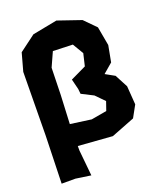

<svg xmlns="http://www.w3.org/2000/svg" viewBox="-155 -776 853 1036"><g transform="rotate(-20 272.0 -258.0)"><path d="M293 -116.2 172.9 -132.8 180.7 -296.9 184.6 -452.1 221.7 -534.2 335 -530.3 372.1 -467.8 355.5 -397.5 265.6 -354.5 280.3 -294.9 283.2 -266.6 350.6 -232.4 399.4 -182.6 381.8 -131.8ZM187.5 167 172.9 18.6V-6.8L369.1 7.8L503.9 -44.9L541 -112.3L533.2 -218.8L494.1 -293L441.4 -322.3L496.1 -369.1L513.7 -462.9L494.1 -571.3L429.7 -636.7L295.9 -682.6L154.3 -655.3L61.5 -585.9L33.2 -483.4L29.3 -119.1L21.5 154.3H100.6Z"/></g></svg>

Font: MaokenAssortedSans-TC
Style: Regular
Weight: 500
Version: Version 0.83